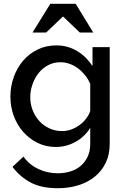

<svg xmlns="http://www.w3.org/2000/svg" viewBox="-20 -772 667 1015"><path d="M275 5Q222 5 178 -17Q134 -39 102 -75.5Q70 -112 52.5 -160Q35 -208 35 -261Q35 -316 53 -365.5Q71 -415 103 -452Q135 -489 179.5 -510.5Q224 -532 278 -532Q310 -532 337.5 -524Q365 -516 389 -501.5Q413 -487 433.5 -466.5Q454 -446 469 -423V-523H560V-12Q560 45 539 88.5Q518 132 481 162Q444 192 394 207.5Q344 223 286 223Q198 223 141.5 192.5Q85 162 46 110L104 56Q135 99 183 121.5Q231 144 286 144Q320 144 351.5 134.5Q383 125 406 105.5Q429 86 443 57Q457 28 457 -12V-96Q428 -49 379 -22Q330 5 275 5ZM308 -79Q334 -79 358 -88Q382 -97 402 -112Q422 -127 436.5 -146.5Q451 -166 457 -186V-328Q447 -353 430 -374Q413 -395 392.5 -410.5Q372 -426 348 -434.5Q324 -443 300 -443Q263 -443 233.5 -427Q204 -411 183.5 -385Q163 -359 151.5 -325.5Q140 -292 140 -258Q140 -221 153 -188.5Q166 -156 188.5 -131.5Q211 -107 242 -93Q273 -79 308 -79ZM246 -752H380L473 -600H402L313 -685L224 -600H152Z"/></svg>

Font: Rising Sun Medium
Style: Regular
Weight: 500
Designer: Matt McInerney, Pablo Impallari, Rodrigo Fuenzalida (Raleway font), Stephen Hutchings (Greek), Cristiano Sobral (main ch
Foundry: The Rising Sun Project Authors
Version: Version 4.327; ttfautohint (v1.8.4.7-5d5b-dirty)